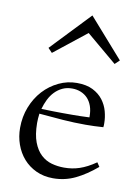

<svg xmlns="http://www.w3.org/2000/svg" viewBox="-86 -811 625 877"><g transform="rotate(10 226.5 -372.0)"><path d="M326.2 -256.8Q273.9 -256.8 220.7 -260.7Q167.5 -264.6 109.9 -270Q106.9 -247.1 106.9 -226.1Q107.4 -172.4 120.6 -137.7Q133.8 -103 155.5 -82.8Q177.2 -62.5 205.1 -54.7Q232.9 -46.9 263.2 -46.9Q282.2 -46.9 299.6 -49.6Q316.9 -52.2 334.5 -58.1Q352.1 -64 370.4 -73.5Q388.7 -83 409.2 -97.2L421.9 -78.1Q373 -36.6 325 -13.4Q276.9 9.8 222.2 9.8Q178.2 9.8 143.3 -6.6Q108.4 -22.9 84.2 -50.5Q60.1 -78.1 47.1 -114.5Q34.2 -150.9 34.2 -190.9Q34.2 -243.2 52 -288.3Q69.8 -333.5 100.3 -366.7Q130.9 -399.9 170.9 -418.9Q210.9 -438 254.9 -438Q299.3 -438 328.9 -423.1Q358.4 -408.2 376.2 -384.8Q394 -361.3 401.6 -333.3Q409.2 -305.2 409.2 -278.8Q409.2 -273.4 409.2 -269Q409.2 -264.6 408.2 -259.8Q365.7 -256.8 326.2 -256.8ZM237.8 -409.2Q212.9 -409.2 193.1 -399.9Q173.3 -390.6 158 -374.8Q142.6 -358.9 132.1 -337.6Q121.6 -316.4 115.2 -293Q149.9 -292 173.6 -291.5Q197.3 -291 213.9 -291H262.2Q279.3 -291 296.9 -291.5Q314.5 -292 337.9 -293V-297.9Q337.9 -324.2 330.6 -345Q323.2 -365.7 310.1 -379.9Q296.9 -394 278.3 -401.6Q259.8 -409.2 237.8 -409.2ZM117.7 -553.2 98.6 -573.2 270.5 -753.9 429.7 -573.2 408.7 -553.2 267.6 -671.9Z"/></g></svg>

Font: Simonetta
Style: Regular
Weight: 400
Designer: Gayaneh Bagdasaryan
Foundry: BrownFox
Version: Version 1.001